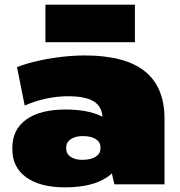

<svg xmlns="http://www.w3.org/2000/svg" viewBox="-20 -791 771 824"><path d="M420 -216V-281Q420 -331 384.5 -354.5Q349 -378 273 -378Q227 -378 179 -368Q131 -358 86 -338L53 -503Q91 -518 141.5 -529.5Q192 -541 244.5 -547Q297 -553 344 -553Q516 -553 601 -485.5Q686 -418 686 -281V0H471ZM259 13Q152 13 92.5 -30Q33 -73 33 -150V-157Q33 -235 92.5 -278Q152 -321 262 -321Q376 -321 439.5 -278.5Q503 -236 503 -158V-151Q503 -73 439 -30Q375 13 259 13ZM333 -105Q369 -105 390 -118Q411 -131 411 -154V-160Q411 -181 391 -194Q371 -207 335 -207Q303 -207 283.5 -193.5Q264 -180 264 -159V-153Q264 -131 283 -118Q302 -105 333 -105ZM559 -771V-610H175V-771Z"/></svg>

Font: Pathway Extreme 28pt Black
Style: Regular
Weight: 900
Designer: Eduardo Rodriguez Tunni
Foundry: Eduardo Rodriguez Tunni
Version: Version 1.001;gftools[0.9.26]